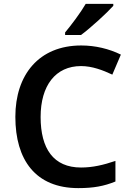

<svg xmlns="http://www.w3.org/2000/svg" viewBox="-20 -958 675 988"><path d="M563 -928V-938H421C395 -893 346 -828 315 -791V-778H397C446 -814 530 -891 563 -928ZM397 -618C454 -618 509 -597 558 -574L602 -677C541 -707 470 -724 398 -724C180 -724 59 -573 59 -357C59 -135 163 10 383 10C461 10 515 0 574 -24V-130C512 -109 457 -96 397 -96C255 -96 189 -193 189 -356C189 -518 266 -618 397 -618Z"/></svg>

Font: Noto Sans New Tai Lue Semibold
Style: Regular
Weight: 600
Designer: Monotype Design Team
Foundry: Monotype Imaging Inc.
Version: Version 2.004